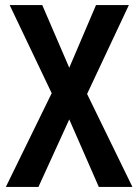

<svg xmlns="http://www.w3.org/2000/svg" viewBox="-20 -734 543 754"><path d="M500 0H368L252 -265L131 0H3L183 -368L18 -714H146L252 -468L357 -714H486L322 -365Z"/></svg>

Font: Noto Sans Georgian Condensed SemiBold
Style: Regular
Weight: 600
Width: 3
Designer: Monotype Design Team, Akaki Razmadze
Foundry: Google LLC
Version: Version 2.005; ttfautohint (v1.8.4.7-5d5b)